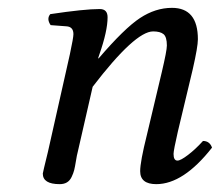

<svg xmlns="http://www.w3.org/2000/svg" viewBox="-20 -459 560 489"><path d="M433 -124Q422 -76 422 -67Q422 -50 432 -50Q440 -50 459 -64.5Q478 -79 497 -100Q514 -100 520 -83Q447 10 378 10Q337 10 337 -23Q337 -47 354 -115L392 -275Q405 -330 405 -343Q405 -365 396.5 -372Q388 -379 370 -379Q324 -379 216 -238L178 -72Q176 -65 173.5 -49.5Q171 -34 169 -26Q167 -18 162.5 -8.5Q158 1 150.5 5.5Q143 10 132 10Q89 10 89 -17Q89 -19 102 -72L158 -321Q167 -363 167 -372Q167 -391 149 -392L109 -395Q98 -411 108 -423Q195 -436 234 -436Q254 -436 254 -415Q254 -380 233 -320L230 -311L231 -310Q297 -387 336.5 -413Q376 -439 418 -439Q484 -439 484 -359Q484 -340 471 -283Z"/></svg>

Font: Linux Libertine O
Style: Italic
Weight: 400
Italic angle: -12°
Designer: Philipp H. Poll
Foundry: Philipp H. Poll
Version: Version 5.1.6